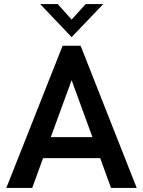

<svg xmlns="http://www.w3.org/2000/svg" viewBox="-20 -921 701 941"><path d="M287 -697H375L650 0H524L471 -146H191L138 0H11ZM433 -249 331 -528 229 -249ZM177 -901H263L331 -825L400 -901H486L331 -739Z"/></svg>

Font: Hanken Grotesk SemiBold
Style: Regular
Weight: 600
Designer: Alfredo Marco Pradil
Foundry: Hanken Design Co.
Version: Version 3.014